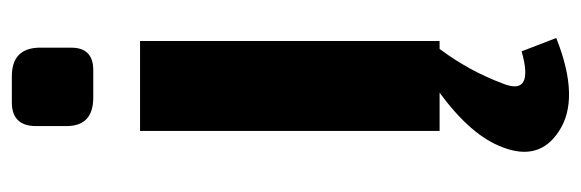

<svg xmlns="http://www.w3.org/2000/svg" viewBox="-340 -404 957 316"><g transform="rotate(-90 138.0 -245.5)"><path d="M171 -704Q216 -704 218 -661V-608Q219 -570 181 -570H136Q89 -570 89 -614V-666Q90 -704 128 -704ZM229 -493V0H216Q180 48 159 104Q138 156 212 135L234 192Q133 232 80 196Q31 164 54 104Q73 52 144 0H81V-493Z"/></g></svg>

Font: Taylor Sans Bold LRS
Style: Bold
Weight: 700
Italic angle: -8°
Designer: Natanael Gama
Version: Version 1.001 September 8, 2015